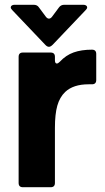

<svg xmlns="http://www.w3.org/2000/svg" viewBox="-20 -784 441 804"><path d="M76 0Q58 0 58 -18V-546Q58 -564 76 -564H192Q210 -564 210 -546V-532Q210 -518 218 -518Q223 -518 230 -525Q256 -553 288.5 -564.5Q321 -576 365 -576Q383 -576 383 -558V-449Q383 -431 365 -431H351Q287 -431 253 -399Q230 -377 220 -341.5Q210 -306 210 -249V-18Q210 0 192 0ZM169 -597 31 -742Q25 -748 25 -753Q25 -758 29.5 -761Q34 -764 41 -764H121Q136 -764 143 -753L172 -714Q178 -706 185 -706Q192 -706 198 -714L227 -753Q235 -764 249 -764H329Q336 -764 340.5 -761Q345 -758 345 -753Q345 -748 339 -742L201 -597Q192 -588 185 -588Q177 -588 169 -597Z"/></svg>

Font: Open Sauce Two ExtraBold
Style: Regular
Weight: 800
Designer: Alfredo Marco Pradil
Foundry: Creative Sauce Fz LLC
Version: Version 1.477